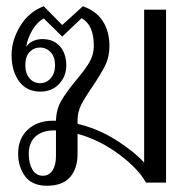

<svg xmlns="http://www.w3.org/2000/svg" viewBox="-20 -584 616 614"><path d="M511 -553V0H447Q422 -45 360 -91Q298 -137 228 -156V-91Q228 -45 204 -17.5Q180 10 130 10Q83 10 60.5 -20Q38 -50 38 -93Q38 -141 69 -169.5Q100 -198 149 -198H159Q160 -234 175.5 -261Q191 -288 223 -327Q252 -361 266 -385Q280 -409 280 -438Q280 -504 241 -526L179 -467L120 -525Q98 -513 82.5 -486Q67 -459 64 -434Q72 -447 86 -453Q100 -459 115 -459Q152 -459 172 -435.5Q192 -412 192 -375Q192 -340 169 -315.5Q146 -291 109 -291Q65 -291 41 -324Q17 -357 17 -408Q17 -455 44.5 -500.5Q72 -546 120 -564L179 -504L245 -564Q288 -549 309 -516Q330 -483 330 -437Q330 -402 316 -374Q302 -346 275 -306Q252 -273 240 -249.5Q228 -226 228 -200V-188Q292 -173 349 -137.5Q406 -102 441 -64V-553ZM61 -376Q61 -349 74.5 -333.5Q88 -318 108 -318Q128 -318 142 -333.5Q156 -349 156 -376Q156 -402 142 -417Q128 -432 108 -432Q88 -432 74.5 -417.5Q61 -403 61 -376ZM159 -167H154Q115 -167 93.5 -147.5Q72 -128 72 -92Q72 -62 83.5 -42Q95 -22 117 -22Q137 -22 148 -39Q159 -56 159 -85Z"/></svg>

Font: Trirong Light
Style: Regular
Weight: 300
Designer: Katatrad Team
Foundry: CadsonDemak
Version: Version 1.001